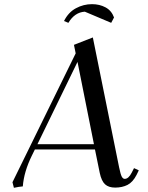

<svg xmlns="http://www.w3.org/2000/svg" viewBox="-20 -896 710 924"><path d="M40 -19 344.2 -639.2 335.9 -680.2 426.8 -715.8 553.2 -90.8Q560.1 -57.1 565.9 -46.1Q571.8 -35.2 580.1 -35.2Q598.6 -35.2 613.8 -64.9L625 -86.9L647.9 -76.2L637.2 -54.2Q619.1 -19 593.5 -6.1Q567.9 6.8 534.2 6.8Q502.9 6.8 485.6 -9Q468.3 -24.9 460 -64L437 -176.8H147.9L132.8 -146Q95.2 -69.3 89.8 1Q71.8 2.4 46.9 7.8ZM160.2 -202.1H432.1L353 -598.1ZM288.1 -794.9Q309.1 -836.9 345.5 -856.4Q381.8 -876 422.9 -876Q459 -876 487.8 -860.6Q516.6 -845.2 528.8 -812L515.1 -786.1L388.2 -839.8Q339.4 -836.9 309.1 -786.1Z"/></svg>

Font: Dihjauti S
Style: Bold Italic
Weight: 700
Italic angle: -9°
Designer: T. Christopher White
Version: Version 3.0.0